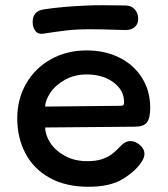

<svg xmlns="http://www.w3.org/2000/svg" viewBox="-20 -707 644 735"><path d="M46 -254Q46 -328 80.5 -387.5Q115 -447 175.5 -480.5Q236 -514 312 -514Q381 -514 436 -487Q491 -460 523 -410Q555 -360 555 -294Q555 -255 542.5 -238.5Q530 -222 496 -222L153 -219Q153 -191 172 -161Q191 -131 228 -110.5Q265 -90 315 -90Q349 -90 372.5 -98.5Q396 -107 411 -119Q426 -131 446 -152Q461 -167 479 -167Q498 -167 515.5 -152Q533 -137 533 -118Q533 -104 522 -87Q498 -51 449.5 -21.5Q401 8 319 8Q231 8 169.5 -26.5Q108 -61 77 -120.5Q46 -180 46 -254ZM442 -302Q450 -302 452.5 -305Q455 -308 455 -316Q455 -362 414 -392Q373 -422 312 -422Q265 -422 228.5 -401.5Q192 -381 172.5 -351.5Q153 -322 153 -299ZM105 -623Q105 -644 116 -656Q127 -668 147 -671Q218 -682 316 -686Q337 -687 377 -687L460 -686Q482 -686 495.5 -671.5Q509 -657 509 -635Q509 -615 496 -603.5Q483 -592 461 -592Q439 -592 423 -593Q371 -595 327 -595Q273 -595 234.5 -590.5Q196 -586 145 -578Q126 -575 115.5 -588.5Q105 -602 105 -623Z"/></svg>

Font: Mali SemiBold
Style: Regular
Weight: 600
Designer: Kitiyaporn Chalermlarp | Katatrad Aksorn Co.,Ltd.
Foundry: Cadson Demak Co.,Ltd.
Version: Version 1.000; ttfautohint (v1.6)